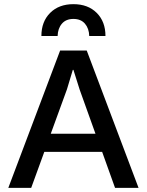

<svg xmlns="http://www.w3.org/2000/svg" viewBox="-20 -903 705 923"><path d="M257 -730H179Q179 -799 221 -841Q263 -883 333 -883Q403 -883 445 -841Q487 -799 487 -730H409Q408 -766 388.5 -789Q369 -812 333 -812Q297 -812 277.5 -789Q258 -766 257 -730ZM533 0 471 -173H193L130 0H20L269 -660H397L646 0ZM224 -260H439L363 -472L333 -567H330L302 -474Z"/></svg>

Font: Elaine Sans Medium
Style: Regular
Weight: 500
Designer: Wei Huang
Foundry: Wei Huang
Version: Version 2.001;December 24, 2019;FontCreator 12.0.0.2547 64-b